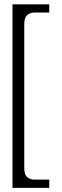

<svg xmlns="http://www.w3.org/2000/svg" viewBox="-20 -786 293 908"><path d="M212.9 -765.6V-726.6H142.6Q124 -726.6 109.4 -715.3Q94.7 -704.1 94.7 -670.9V7.8Q94.7 41 109.4 52.2Q124 63.5 142.6 63.5H212.9V102.5H39.1V-765.6Z"/></svg>

Font: Uchen
Style: Regular
Weight: 400
Designer: Christopher J. Fynn
Foundry: Christopher J. Fynn for DDC
Version: Version 1.000 preliminary